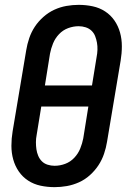

<svg xmlns="http://www.w3.org/2000/svg" viewBox="-20 -763 540 791"><path d="M205 8Q175 8 147 2Q119 -4 96 -19Q73 -34 57.5 -56.5Q42 -79 34.5 -106Q27 -133 27 -162.5Q27 -192 32 -222L88 -556Q92 -581 100.5 -606Q109 -631 123.5 -653Q138 -675 159 -693.5Q180 -712 204 -723Q228 -734 253.5 -738.5Q279 -743 304 -743Q334 -743 362 -737Q390 -731 413 -716Q436 -701 451.5 -678.5Q467 -656 474.5 -629Q482 -602 482 -572.5Q482 -543 477 -513L421 -179Q417 -154 408.5 -129Q400 -104 385.5 -82Q371 -60 350.5 -41.5Q330 -23 305.5 -12Q281 -1 255.5 3.5Q230 8 205 8ZM359 -411 378 -528Q381 -543 381.5 -558Q382 -573 379.5 -587Q377 -601 372 -614Q367 -627 357 -636.5Q347 -646 333 -650.5Q319 -655 304 -655Q282 -655 260.5 -647Q239 -639 223 -622Q207 -605 198.5 -584Q190 -563 186 -542L165 -411ZM205 -80Q227 -80 248.5 -88Q270 -96 286 -113Q302 -130 310.5 -151Q319 -172 323 -193L344 -324H150L131 -207Q128 -192 128 -177Q128 -162 130 -148Q132 -134 137.5 -121Q143 -108 152.5 -98.5Q162 -89 176 -84.5Q190 -80 205 -80Z"/></svg>

Font: Iosevka Semibold Oblique
Style: Regular
Weight: 600
Italic angle: -9°
Monospace: yes
Designer: Belleve Invis
Foundry: Belleve Invis
Version: Version 32.5.0; ttfautohint (v1.8.4)